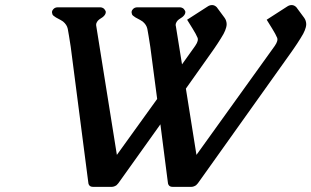

<svg xmlns="http://www.w3.org/2000/svg" viewBox="-20 -724 1223 754"><path d="M358.4 -619.6 439 -115.7 597.2 -335.4 570.3 -539.6Q562.5 -590.8 558.6 -610.8Q555.2 -627 540 -639.6Q531.2 -645.5 521.5 -650.4Q511.2 -655.3 504.9 -660.6Q498 -665 497.6 -671.4Q496.1 -674.8 497.1 -679.7Q498 -683.6 502 -688Q508.3 -695.3 520 -695.3H685.5Q694.3 -695.3 701.2 -689.5Q706.5 -683.6 708 -678.2Q708 -674.8 707.5 -672.9Q705.6 -664.6 695.8 -656.7Q689 -652.3 682.6 -647.9Q676.8 -643.6 673.3 -637.7Q671.9 -634.8 670.4 -630.9Q668.9 -625.5 670.9 -619.6L694.8 -471.2L746.6 -543.9Q754.4 -555.2 756.3 -563.5Q757.8 -569.8 756.3 -574.7Q750.5 -588.9 736.3 -611.8L714.8 -646.5L794.4 -697.8Q803.2 -704.1 813 -704.1Q822.8 -704.1 831.1 -695.8L861.8 -654.3Q869.6 -643.6 870.1 -629.4Q870.1 -623 868.2 -616.2Q865.2 -604.5 857.9 -590.8Q837.9 -555.7 803.7 -508.3L710 -376L751.5 -115.7L1059.1 -543.9Q1066.9 -555.2 1068.8 -563.5Q1070.3 -569.8 1068.8 -574.7Q1063 -588.9 1048.8 -611.8L1027.3 -646.5L1106.9 -697.8Q1115.7 -704.1 1125.5 -704.1Q1135.3 -704.1 1143.6 -695.8L1174.3 -654.3Q1182.1 -643.6 1182.6 -629.4Q1182.6 -623 1180.7 -616.2Q1177.7 -604.5 1170.4 -590.8Q1150.4 -555.7 1116.2 -508.3L763.2 -12.7Q757.3 -3.4 750 3.4Q740.2 9.8 731.4 9.8H657.7Q646 9.8 641.6 1.5Q639.6 -1 638.7 -11.7Q637.2 -22.5 636.7 -26.9L609.9 -235.8L450.7 -12.7Q444.8 -3.4 437.5 3.4Q427.7 9.8 418.9 9.8H345.2Q333.5 9.8 329.1 1.5Q327.1 -1 326.2 -11.7Q324.7 -22.5 324.2 -26.9L257.8 -539.6Q250 -590.8 246.1 -610.8Q242.7 -627 227.5 -639.6Q218.8 -645.5 209 -650.4Q198.7 -655.3 192.4 -660.6Q185.5 -665 185.1 -671.4Q184.1 -673.3 184.1 -675.8Q184.1 -677.7 184.6 -679.7Q185.5 -683.6 189.5 -688Q195.8 -695.3 207.5 -695.3H373Q381.8 -695.3 388.7 -689.5Q394 -683.6 395.5 -678.2Q395.5 -674.8 395 -672.9Q393.1 -664.6 383.3 -656.7Q376.5 -652.3 370.1 -647.9Q364.3 -643.6 360.8 -637.7Q359.4 -634.8 357.9 -630.9Q356.9 -625.5 358.4 -619.6Z"/></svg>

Font: Caudex
Style: Bold
Weight: 700
Italic angle: -13°
Version: Version 1.04